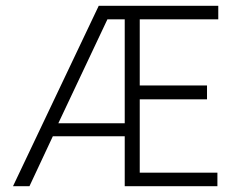

<svg xmlns="http://www.w3.org/2000/svg" viewBox="-20 -645 790 665"><path d="M25 0 322 -625H736V-578H464V-349H697V-301H464V-47H733V0H412V-173H163L82 0ZM182 -218H412V-578H352Z"/></svg>

Font: Inconsolata ExtraExpanded Light
Style: Regular
Weight: 300
Width: 8
Monospace: yes
Designer: Raph Levien, Cyreal, Brenton Simpson
Foundry: Raph Levien, Cyreal, Google
Version: Version 3.001; ttfautohint (v1.8.2.53-6de2)